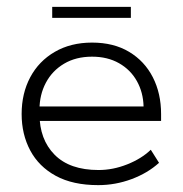

<svg xmlns="http://www.w3.org/2000/svg" viewBox="-20 -529 532 559"><path d="M266 10Q192 10 142.5 -17Q93 -44 68 -91Q43 -138 43 -197Q43 -257 68 -304Q93 -351 139.5 -378Q186 -405 248 -405Q311 -405 356 -378Q401 -351 425 -304Q449 -257 449 -197V-177H77V-219H398Q397 -260 378.5 -293Q360 -326 326.5 -345Q293 -364 248 -364Q201 -364 166.5 -343.5Q132 -323 113.5 -288Q95 -253 95 -210V-197Q95 -123 139 -78.5Q183 -34 267 -34Q309 -34 350.5 -50.5Q392 -67 419 -93L443 -55Q410 -25 363 -7.5Q316 10 266 10ZM132 -477V-509H361V-477Z"/></svg>

Font: Rokkitt Light
Style: Regular
Weight: 300
Version: Version 3.103